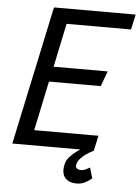

<svg xmlns="http://www.w3.org/2000/svg" viewBox="-57 -711 672 920"><g transform="rotate(5 279.0 -251.5)"><path d="M165 -667H558L542 -594H232L188 -384H448L421 -311H172L122 -73H431L415 0H23ZM416 0Q416 0 405 5.5Q394 11 379.5 21Q365 31 352.5 44.5Q340 58 337 74Q334 86 341.5 92Q349 98 362 98Q375 98 389.5 90Q404 82 404 82L419 133Q404 146 386 155Q368 164 347 164Q308 164 290 142Q272 120 281 78Q285 58 300.5 41Q316 24 334 11Q352 -2 365.5 -9Q379 -16 379 -16Z"/></g></svg>

Font: Epunda Sans
Style: Italic
Weight: 400
Italic angle: -12.0243°
Designer: Simon Atzbach
Foundry: typofactur
Version: Version 2.204; ttfautohint (v1.8.4.7-5d5b)